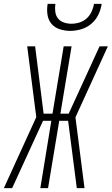

<svg xmlns="http://www.w3.org/2000/svg" viewBox="-35 -975 579 995"><path d="M403 0H363L318 -349H272L214 0H174L231 -349H188L28 0H-15L153 -368L106 -735H147L191 -386H237L295 -735H336L278 -386H321L481 -735H524L356 -367ZM329 -815Q301 -815 274.5 -823.5Q248 -832 231.5 -852Q215 -872 211 -899.5Q207 -927 212 -955H252Q249 -935 251.5 -914.5Q254 -894 265.5 -879.5Q277 -865 296 -858.5Q315 -852 335 -852Q356 -852 377 -858.5Q398 -865 414 -879.5Q430 -894 439.5 -914.5Q449 -935 452 -955H492Q488 -927 475 -899.5Q462 -872 438.5 -852Q415 -832 386 -823.5Q357 -815 329 -815Z"/></svg>

Font: Iosevka SS04 Extralight
Style: Italic
Weight: 200
Italic angle: -9°
Monospace: yes
Designer: Belleve Invis
Foundry: Belleve Invis
Version: Version 19.0.0; ttfautohint (v1.8.4)